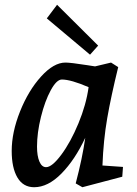

<svg xmlns="http://www.w3.org/2000/svg" viewBox="-20 -772 573 804"><path d="M29 -140Q29 -218 64 -305.5Q99 -393 152 -451.5Q205 -510 254 -510Q276 -510 346 -499L378 -494L445 -510L475 -491Q445 -369 429 -277Q413 -185 409 -79L495 -73L492 -32L325 12L297 -4Q325 -110 337 -195Q294 -103 237.5 -45.5Q181 12 123 12Q77 12 53 -28.5Q29 -69 29 -140ZM173 -72Q198 -72 237 -124.5Q276 -177 308.5 -255.5Q341 -334 351 -407Q277 -439 239 -439Q217 -439 192.5 -394Q168 -349 151.5 -282.5Q135 -216 135 -158Q135 -119 145 -95.5Q155 -72 173 -72ZM176 -695 219 -752 391 -581 357 -543Z"/></svg>

Font: Andada Pro SemiBold
Style: Italic
Weight: 600
Italic angle: -6.99998°
Designer: Carolina Giovagnoli
Foundry: Huerta Tipografica
Version: Version 3.005